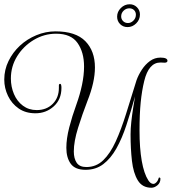

<svg xmlns="http://www.w3.org/2000/svg" viewBox="-79 -777 805 900"><path d="M631 103Q588 103 567 68.5Q546 34 539.5 -23Q533 -80 533 -147Q533 -174 536.5 -206Q540 -238 545 -269.5Q550 -301 554 -325Q534 -253 513.5 -190.5Q493 -128 466.5 -81Q440 -34 405 -7.5Q370 19 322 19Q273 19 252.5 -9.5Q232 -38 232 -84Q232 -127 245.5 -179.5Q259 -232 279 -287Q296 -334 305.5 -379.5Q315 -425 315 -465Q315 -532 284.5 -575.5Q254 -619 184 -619Q128 -619 79.5 -590Q31 -561 1.5 -513.5Q-28 -466 -28 -409Q-28 -370 -13.5 -336Q1 -302 28.5 -281.5Q56 -261 93 -261Q139 -261 168 -290Q197 -319 197 -365V-376Q197 -384 203 -384Q209 -384 209 -365Q209 -311 173 -278.5Q137 -246 87 -246Q41 -246 8.5 -268.5Q-24 -291 -41.5 -327.5Q-59 -364 -59 -404Q-59 -450 -39 -491Q-19 -532 14.5 -563Q48 -594 91.5 -612Q135 -630 181 -630Q276 -630 321 -584Q366 -538 366 -461Q366 -392 331 -304Q307 -242 287 -178Q267 -114 267 -67Q267 -34 280.5 -14Q294 6 326 6Q372 6 405 -26Q438 -58 463.5 -114Q489 -170 512 -243.5Q535 -317 561 -401Q570 -426 586 -450.5Q602 -475 624 -491Q646 -507 673 -507Q706 -507 706 -492Q706 -483 691 -483Q693 -483 686.5 -483.5Q680 -484 673 -484Q618 -484 597 -397Q586 -352 580.5 -297Q575 -242 575 -166Q575 -82 585.5 -22.5Q596 37 616 68Q627 85 640 85Q647 85 654.5 77Q662 69 666 55Q673 55 673 61Q673 80 659 91.5Q645 103 631 103ZM519 -650Q498 -650 484 -664Q470 -678 470 -699Q470 -722 487.5 -739.5Q505 -757 529 -757Q549 -757 563 -743Q577 -729 577 -709Q577 -685 559.5 -667.5Q542 -650 519 -650ZM521 -669Q535 -669 546.5 -680.5Q558 -692 558 -708Q558 -721 549.5 -729.5Q541 -738 527 -738Q512 -738 500.5 -727Q489 -716 489 -700Q489 -687 498 -678Q507 -669 521 -669Z"/></svg>

Font: Updock
Style: Regular
Weight: 400
Designer: Robert E. Leuschke
Foundry: Robert E. Leuschke
Version: Version 1.010; ttfautohint (v1.8.4.7-5d5b)